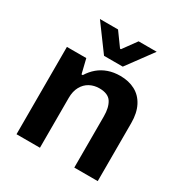

<svg xmlns="http://www.w3.org/2000/svg" viewBox="-172 -876 964 1009"><g transform="rotate(30 310.0 -372.0)"><path d="M207.1 -443.1 210.6 -302.4V0H68.4V-529.9H185.9ZM325.8 -426.9Q293.8 -426.9 267.8 -412.9Q241.8 -398.9 226.2 -370.8Q210.6 -342.7 210.6 -302.4L207.1 -443.1H214.6Q232.9 -472.9 258.3 -494.4Q283.8 -515.8 316.4 -527.1Q348.9 -538.5 388.3 -538.5Q440.3 -538.5 479.2 -517.6Q518.2 -496.8 539.7 -454.8Q561.3 -412.8 561.3 -352V0H419V-310.5Q419 -364.7 399 -395.8Q378.9 -426.9 325.8 -426.9ZM260.7 -586.8H317.6V-661.4H314.8L255.2 -743.6H145.3ZM380 -743.6 320.3 -661.4H317.6V-586.8H374.4L489.8 -743.6Z"/></g></svg>

Font: Wand UI Pro
Style: Regular
Weight: 400
Designer: Andreas Faust
Version: Version 1.003;FEAKit 1.0